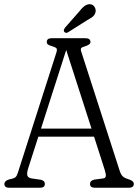

<svg xmlns="http://www.w3.org/2000/svg" viewBox="-22 -879 646 899"><path d="M188 -18Q188 0 166 0H20Q-1.5 0 -1.5 -18Q-1.5 -30.5 17.5 -38L37.5 -43Q50.5 -46.5 55.5 -55.5Q60.5 -64.5 67 -87L241.5 -631.5Q246.5 -647 242.8 -652.2Q239 -657.5 225 -661.5Q211.5 -665.5 204.2 -669.5Q197 -673.5 197 -682Q197 -700 219 -700H379Q401.5 -700 401.5 -682Q401.5 -669.5 374 -661.5Q361.5 -658 358 -653.5Q354.5 -649 359 -635.5L538.5 -79Q544.5 -60 554.2 -52Q564 -44 581.5 -39Q604.5 -32 604.5 -18Q604.5 0 582 0H421.5Q399.5 0 399.5 -18Q399.5 -33.5 419.5 -38L460.5 -43.5Q471.5 -44.5 473.2 -53.5Q475 -62.5 468.5 -83L418.5 -239H157.5L110 -91Q102.5 -67.5 106.2 -56.8Q110 -46 126 -43.5L168 -37.5Q188 -33.5 188 -18ZM170 -277H406.5L288 -645ZM351.5 -828Q379.5 -864.5 404.5 -858.5Q416.5 -855.5 422.2 -844Q428 -832.5 425 -821Q421 -807.5 411.8 -800.5Q402.5 -793.5 387 -785L296 -727.5Q285.5 -722 279 -730Q275.5 -734.5 277.2 -739.5Q279 -744.5 282.5 -749.5Z"/></svg>

Font: Fraunces 144pt SuperSoft Light
Style: Regular
Weight: 300
Version: Version 1.000;[0bf87f6ff]